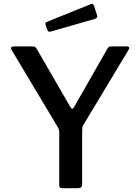

<svg xmlns="http://www.w3.org/2000/svg" viewBox="-20 -985 734 1005"><path d="M644 -742Q653 -742 655.5 -737.5Q658 -733 654 -726L417 -332Q412 -326 411 -318.5Q410 -311 410 -293V-20Q410 0 388 0H307Q297 0 293.5 -4Q290 -8 290 -17V-292Q290 -303 287.5 -309Q285 -315 281 -322L41 -723Q36 -731 39 -736.5Q42 -742 53 -742H149Q160 -742 164 -739Q168 -736 173 -728L347 -427Q353 -416 358 -416Q363 -416 368 -425L541 -728Q546 -737 550 -739.5Q554 -742 564 -742H644ZM471 -957 488 -906Q493 -891 476 -886L246 -820Q239 -818 235 -819.5Q231 -821 228 -828L219 -854Q215 -867 224 -870L457 -964Q467 -968 471 -957Z"/></svg>

Font: Libre Franklin Medium
Style: Regular
Weight: 500
Designer: Pablo Impallari, Rodrigo Fuenzalida, Nhung Nguyen
Foundry: Impallari Type
Version: Version 3.000